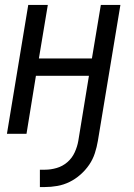

<svg xmlns="http://www.w3.org/2000/svg" viewBox="-20 -540 540 775"><path d="M141 215V145H162Q185 145 209 138Q233 131 252 114.5Q271 98 281.5 75Q292 52 296 29L339 -234H125L87 0H8L94 -520H173L137 -304H351L387 -520H466L375 29Q371 53 363 78Q355 103 340 125Q325 147 304.5 165Q284 183 260.5 194.5Q237 206 211.5 210.5Q186 215 161 215Z"/></svg>

Font: Iosevka Term Curly
Style: Italic
Weight: 400
Italic angle: -9°
Designer: Belleve Invis
Foundry: Belleve Invis
Version: Version 32.3.0